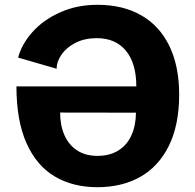

<svg xmlns="http://www.w3.org/2000/svg" viewBox="-20 -770 814 800"><path d="M48.5 -410H548Q548 -506 504.8 -558.5Q461.5 -611 383 -611Q333 -611 295 -591.8Q257 -572.5 236.5 -542.8Q216 -513 216 -483.5L55.5 -530Q70 -585.5 114.8 -636Q159.5 -686.5 229.8 -718.2Q300 -750 386 -750Q492 -750 568.5 -706.2Q645 -662.5 685.8 -578.2Q726.5 -494 726.5 -376Q726.5 -249 683.5 -162.2Q640.5 -75.5 564 -32.8Q487.5 10 386 10Q283.5 10 208 -34.8Q132.5 -79.5 90.5 -173.2Q48.5 -267 48.5 -410ZM386 -120.5Q437.5 -120.5 473.5 -143.2Q509.5 -166 527.8 -206.5Q546 -247 546.5 -300.5L230.5 -301Q230.5 -247.5 248.5 -206.8Q266.5 -166 301.5 -143.2Q336.5 -120.5 386 -120.5Z"/></svg>

Font: 1883 Sans
Style: Bold
Weight: 700
Designer: 1883 Sans project is a fork of Public Sans.
Version: Version 1.009